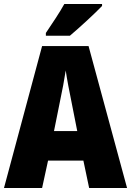

<svg xmlns="http://www.w3.org/2000/svg" viewBox="-20 -947 660 967"><path d="M494 -917V-927H304C280 -883 243 -829 211 -781V-767H332C383 -810 461 -882 494 -917ZM429 0H620L426 -715H192L0 0H192L222 -138H400ZM340 -434 369 -287H252L282 -436C293 -487 305 -551 311 -592C317 -549 330 -483 340 -434Z"/></svg>

Font: Noto Sans Arabic UI Cn Bk
Style: Regular
Weight: 900
Width: 3
Designer: Monotype Design Team, Nadine Chahine and Nizar Qandah
Foundry: Monotype Imaging Inc.
Version: Version 2.010